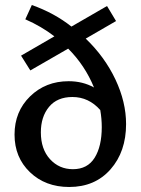

<svg xmlns="http://www.w3.org/2000/svg" viewBox="-20 -740 561 766"><path d="M322 -586Q398 -513 440.5 -423Q483 -333 483 -245Q483 -135 421 -64.5Q359 6 256 6Q161 6 99.5 -53Q38 -112 38 -203Q38 -295 100 -355.5Q162 -416 254 -416Q310 -416 355 -391Q319 -479 252 -546L101 -459L64 -518L197 -595Q145 -635 81 -663L107 -720Q197 -688 265 -634L407 -716L443 -656ZM271 -65Q329 -65 357.5 -110.5Q386 -156 386 -233Q386 -266 380 -301Q334 -353 269 -353Q208 -353 175.5 -313.5Q143 -274 143 -212Q143 -145 179.5 -105Q216 -65 271 -65Z"/></svg>

Font: EauTest Semibold
Style: Regular
Weight: 600
Designer: Christian Thalmann (Catharsis Fonts)
Version: Version 0.001;PS 000.001;hotconv 1.0.88;makeotf.lib2.5.64775